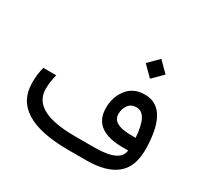

<svg xmlns="http://www.w3.org/2000/svg" viewBox="-154 -937 1183 1134"><g transform="rotate(30 437.5 -370.5)"><path d="M573.6 -673.4 641.5 -605.5 708.9 -672.9 641 -740.8ZM138.2 -246.6C138.2 -279.8 142.9 -313 152.3 -346.2H64.5C55.3 -315.9 50.8 -279.6 50.8 -237.3C50.8 -79.1 178.9 0 435.1 0H553.7C704.1 0 792.3 -49.5 818.4 -148.4C824.9 -173.5 828.1 -201.7 828.1 -232.9C827.8 -244.6 827.5 -255.2 827.1 -264.6C818.7 -428.4 764.3 -510.1 664.1 -509.8C612.6 -509.8 572.9 -491.9 544.9 -456.1C516.6 -420.2 502.4 -377.3 502.4 -327.1C502.1 -224.9 570.5 -173.8 707.5 -173.8L741.7 -174.3C737.8 -118 676.9 -89.8 559.1 -89.8H425.8C234 -89.8 138.2 -142.1 138.2 -246.6ZM742.7 -260.7C729.7 -260.7 716.5 -260.9 703.1 -261.2C623.7 -262.5 584 -286.5 584 -333C584 -355.8 590.3 -376 603 -393.6C615.7 -411.1 634.1 -419.9 658.2 -419.9C707.7 -420.2 735.8 -367.2 742.7 -260.7Z"/></g></svg>

Font: Dirooz FD
Style: FD
Weight: 400
Foundry: DejaVu fonts team - Redesigned by Saber Rastikerdar
Version: Version 0.2.1